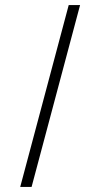

<svg xmlns="http://www.w3.org/2000/svg" viewBox="-20 -740 397 760"><path d="M252 -720 60 0H105L297 -720Z"/></svg>

Font: Manrope ExtraLight ExtraLight
Style: Regular
Weight: 250
Version: Version 4.501